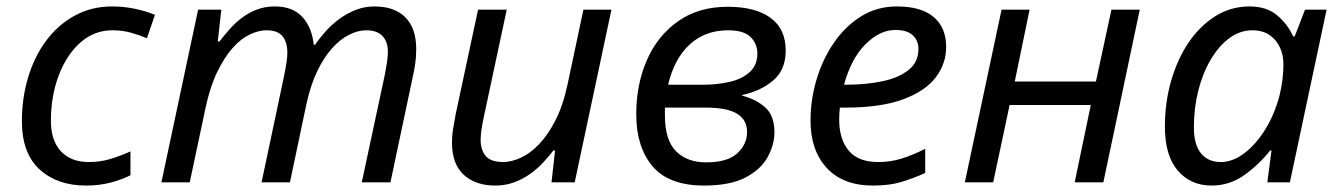

<svg xmlns="http://www.w3.org/2000/svg" viewBox="-20 -566 4156 596"><path d="M247 10Q158 10 103 -40Q48 -90 48 -190Q48 -262 67.5 -326.5Q87 -391 123.5 -440Q160 -489 212 -517.5Q264 -546 328 -546Q363 -546 397.5 -539Q432 -532 461 -520L436 -447Q416 -456 388.5 -464Q361 -472 329 -472Q272 -472 229 -433.5Q186 -395 162 -331Q138 -267 138 -191Q138 -130 169 -96.5Q200 -63 256 -63Q291 -63 322.5 -72.5Q354 -82 385 -96V-22Q357 -8 322.5 1Q288 10 247 10Z M595 -536H667L656 -437H661Q675 -455 692 -474.5Q709 -494 730 -510Q751 -526 776.5 -536Q802 -546 833 -546Q888 -546 918 -514Q948 -482 954 -427H958Q973 -449 992 -470Q1011 -491 1034.5 -508Q1058 -525 1085 -535.5Q1112 -546 1142 -546Q1205 -546 1238.5 -512Q1272 -478 1272 -414Q1272 -390 1269 -369Q1266 -348 1261 -326L1192 0H1103L1175 -336Q1179 -358 1181.5 -374.5Q1184 -391 1184 -406Q1184 -436 1167.5 -454Q1151 -472 1116 -472Q1092 -472 1064.5 -458.5Q1037 -445 1011.5 -417Q986 -389 965 -345.5Q944 -302 931 -242L880 0H792L863 -336Q872 -381 872 -402Q872 -435 857 -453.5Q842 -472 807 -472Q783 -472 755.5 -459Q728 -446 702.5 -417.5Q677 -389 654.5 -343Q632 -297 618 -231L569 0H481Z M1383 -123Q1383 -146 1386.5 -166Q1390 -186 1394 -209L1464 -536H1553L1481 -199Q1472 -156 1472 -132Q1472 -100 1488 -81.5Q1504 -63 1542 -63Q1567 -63 1596 -76Q1625 -89 1653 -118Q1681 -147 1704.5 -193Q1728 -239 1742 -305L1791 -536H1878L1764 0H1692L1703 -99H1698Q1684 -81 1666 -61.5Q1648 -42 1625.5 -26Q1603 -10 1576 0Q1549 10 1517 10Q1456 10 1419.5 -23.5Q1383 -57 1383 -123Z M2166 10Q2056 10 2005.5 -50Q1955 -110 1955 -211Q1955 -305 1988.5 -380.5Q2022 -456 2085.5 -500.5Q2149 -545 2239 -545Q2325 -545 2372 -510.5Q2419 -476 2419 -409Q2419 -350 2381 -317Q2343 -284 2284 -271V-269Q2327 -258 2355.5 -232.5Q2384 -207 2384 -155Q2384 -118 2363.5 -79.5Q2343 -41 2295 -15.5Q2247 10 2166 10ZM2054 -303H2163Q2207 -303 2245.5 -312Q2284 -321 2307.5 -342.5Q2331 -364 2331 -400Q2331 -430 2310 -451Q2289 -472 2240 -472Q2169 -472 2121 -428Q2073 -384 2054 -303ZM2172 -62Q2238 -62 2268.5 -90Q2299 -118 2299 -156Q2299 -194 2268 -213Q2237 -232 2170 -232H2044V-208Q2044 -131 2078.5 -96.5Q2113 -62 2172 -62Z M2690 10Q2597 10 2546.5 -44.5Q2496 -99 2496 -192Q2496 -256 2514.5 -318.5Q2533 -381 2568 -432.5Q2603 -484 2652.5 -515Q2702 -546 2764 -546Q2840 -546 2878.5 -513Q2917 -480 2917 -421Q2917 -368 2884.5 -325.5Q2852 -283 2783 -257.5Q2714 -232 2604 -232H2587Q2586 -223 2585.5 -213Q2585 -203 2585 -195Q2585 -134 2614.5 -98.5Q2644 -63 2706 -63Q2744 -63 2778 -73.5Q2812 -84 2852 -104V-29Q2814 -12 2777.5 -1Q2741 10 2690 10ZM2600 -303H2607Q2667 -303 2718 -313.5Q2769 -324 2800 -348.5Q2831 -373 2831 -414Q2831 -440 2813.5 -456.5Q2796 -473 2759 -473Q2711 -473 2666.5 -428.5Q2622 -384 2600 -303Z M3089 -536H3176L3130 -313H3382L3430 -536H3518L3405 0H3316L3366 -240H3114L3063 0H2975Z M3741 10Q3676 10 3636 -36.5Q3596 -83 3596 -173Q3596 -248 3615.5 -315.5Q3635 -383 3670 -434.5Q3705 -486 3753 -516Q3801 -546 3859 -546Q3912 -546 3945 -518Q3978 -490 3994 -453H3999L4031 -536H4098L3984 0H3914L3927 -99H3923Q3888 -55 3842.5 -22.5Q3797 10 3741 10ZM3770 -63Q3806 -63 3842 -90Q3878 -117 3906.5 -162.5Q3935 -208 3951 -266Q3958 -294 3961 -319Q3964 -344 3964 -365Q3964 -412 3938 -442Q3912 -472 3868 -472Q3829 -472 3796 -447.5Q3763 -423 3738 -380.5Q3713 -338 3699.5 -284Q3686 -230 3686 -171Q3686 -117 3708 -90Q3730 -63 3770 -63Z"/></svg>

Font: BC Sans
Style: Italic
Weight: 400
Italic angle: -12°
Designer: Monotype Design Team
Designer: Province of B.C.
Foundry: Monotype Imaging Inc.
Version: Version 2.000;GOOG;noto-source:20170915:90ef993387c0